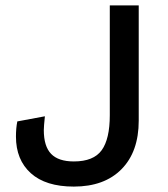

<svg xmlns="http://www.w3.org/2000/svg" viewBox="-20 -680 622 710"><path d="M493 -234Q493 -119 429.5 -54.5Q366 10 253 10Q149 10 94 -39.5Q39 -89 39 -175Q39 -206 44 -231L146 -250Q142 -212 142 -199Q142 -139 169 -111Q196 -83 253 -83Q326 -83 356 -124.5Q386 -166 386 -254V-660H493Z"/></svg>

Font: Work Sans Medium
Style: Regular
Weight: 500
Designer: Wei Huang
Foundry: Wei Huang
Version: Version 1.500